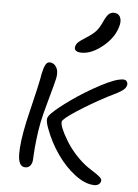

<svg xmlns="http://www.w3.org/2000/svg" viewBox="-56 -809 646 898"><g transform="rotate(5 267.0 -360.5)"><path d="M308.1 -566.9Q289.6 -566.9 281 -573.5Q272.5 -580.1 274.9 -591.8Q277.8 -605 287.8 -614.3Q297.9 -623.5 324.2 -640.1Q355 -659.7 368.9 -675.8Q382.8 -691.9 396 -721.2Q407.7 -747.1 418 -756.6Q428.2 -766.1 440.9 -766.1Q462.4 -766.1 470.7 -751.2Q479 -736.3 475.1 -714.8Q463.4 -657.2 410.2 -612.1Q356.9 -566.9 308.1 -566.9ZM91.8 -9.8Q59.6 -9.8 58.3 -66.9Q57.1 -124 79.1 -225.1Q84.5 -250.5 100.6 -316.4Q116.7 -382.3 124 -418.9Q125 -423.3 127 -433.8Q128.9 -444.3 129.9 -451.2Q136.2 -481 143.6 -494.9Q150.9 -508.8 163.1 -508.8Q183.1 -508.8 194.8 -489.7Q206.5 -470.7 200.2 -438Q195.8 -416.5 173.6 -337.4Q151.4 -258.3 145 -225.1Q136.7 -182.6 132.1 -140.1Q127.4 -97.7 126.2 -70.8Q125 -43.9 124 -40Q121.1 -25.9 112.8 -17.8Q104.5 -9.8 91.8 -9.8ZM421.9 44.9Q379.4 44.9 331.8 9.5Q284.2 -25.9 245.1 -81.5Q206.1 -137.2 183.1 -200.2Q171.4 -230.5 173.8 -246.1Q176.8 -258.8 191.9 -272.9Q216.8 -298.3 277.8 -341.6Q338.9 -384.8 409.2 -421.9Q479.5 -459 513.2 -459Q524.9 -459 530 -450.9Q535.2 -442.9 533.2 -434.1Q531.7 -426.8 526.6 -419.9Q521.5 -413.1 511 -406.2Q500.5 -399.4 492.4 -395Q484.4 -390.6 468.3 -382.8Q452.1 -375 444.8 -371.1Q366.7 -329.6 305.9 -289.8Q245.1 -250 243.2 -237.8Q239.3 -216.8 276.1 -154.5Q313 -92.3 370.1 -45.9Q382.8 -35.6 406.5 -20.8Q430.2 -5.9 441.7 4.2Q453.1 14.2 451.2 22.9Q449.7 32.2 441.9 38.6Q434.1 44.9 421.9 44.9Z"/></g></svg>

Font: Shantell Sans Irregular
Style: Italic
Weight: 300
Italic angle: -11.31°
Designer: Stephen Nixon, Anya Danilova, Shantell Martin
Foundry: Arrow Type
Version: Version 1.006;[9816181b4]